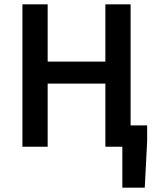

<svg xmlns="http://www.w3.org/2000/svg" viewBox="-20 -674 715 882"><path d="M542 188V0H510V-98H656V-26L645 188ZM83 0V-654H199V-391H464V-654H580V0H464V-290H199V0Z"/></svg>

Font: Source Sans 3 SemiBold
Style: Regular
Weight: 600
Designer: Paul D. Hunt
Foundry: Adobe
Version: Version 3.046;hotconv 1.0.118;makeotfexe 2.5.65603